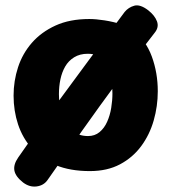

<svg xmlns="http://www.w3.org/2000/svg" viewBox="-20 -623 628 707"><path d="M309 -553Q333 -553 365 -548Q397 -543 425.5 -534Q454 -525 469 -512Q517 -475 539 -415Q561 -355 561 -287Q561 -232 546 -179.5Q531 -127 500 -85Q469 -43 422 -18Q375 7 311 7Q238 7 185 -15Q132 -37 97.5 -76Q63 -115 46.5 -165Q30 -215 30 -271Q30 -325 46.5 -375.5Q63 -426 97.5 -465.5Q132 -505 184.5 -529Q237 -553 309 -553ZM197 -276Q197 -239 208 -203.5Q219 -168 243 -145Q267 -122 304 -122Q329 -122 346.5 -136.5Q364 -151 374.5 -174.5Q385 -198 389.5 -225.5Q394 -253 394 -279Q394 -336 379.5 -369Q365 -402 341 -419Q330 -422 321.5 -423.5Q313 -425 303 -425Q274 -425 253 -412Q232 -399 220 -378Q208 -357 202.5 -331Q197 -305 197 -276ZM155 40Q141 60 115 63.5Q89 67 65 49Q37 27 33 5Q29 -17 47 -43Q105 -127 172.5 -219Q240 -311 308.5 -403.5Q377 -496 439 -579Q453 -596 474.5 -602Q496 -608 526 -585Q550 -566 558 -544.5Q566 -523 550 -503Q485 -420 416 -326.5Q347 -233 280.5 -139Q214 -45 155 40Z"/></svg>

Font: Playpen Sans Arabic
Style: Bold
Weight: 700
Version: Version 2.000